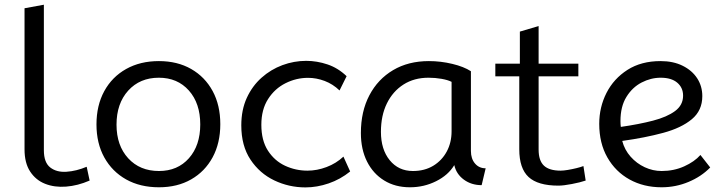

<svg xmlns="http://www.w3.org/2000/svg" viewBox="-20 -783 3050 814"><path d="M360 -17.5Q309.5 4.5 260.2 8.2Q211 12 171.2 -3.8Q131.5 -19.5 107.8 -55.8Q84 -92 84 -150V-748L166 -763V-146Q166 -94 193 -73Q220 -52 261.8 -54.8Q303.5 -57.5 347.5 -76Z M654 11Q574.5 11 515 -22.2Q455.5 -55.5 422.2 -115.5Q389 -175.5 389 -255.5Q389 -336 422 -396.5Q455 -457 514.8 -490.5Q574.5 -524 653.5 -524Q732 -524 790.5 -490.5Q849 -457 881.5 -397Q914 -337 914 -256.5Q914 -176.5 881.5 -116.2Q849 -56 790.5 -22.5Q732 11 654 11ZM654 -58Q733 -58 781 -112.2Q829 -166.5 829 -255.5Q829 -345 780.8 -399.2Q732.5 -453.5 653.5 -453.5Q573 -453.5 523.5 -398.8Q474 -344 474 -254.5Q474 -166 523.5 -112Q573 -58 654 -58Z M1275 11.5Q1205 11.5 1142.8 -18.2Q1080.5 -48 1041.8 -106.5Q1003 -165 1003 -251.5Q1003 -317 1026.2 -367.8Q1049.5 -418.5 1088.8 -453.5Q1128 -488.5 1177.2 -506.8Q1226.5 -525 1278 -525Q1323.5 -525 1368.2 -510Q1413 -495 1449.5 -460L1419.5 -399.5Q1391.5 -426.5 1356.5 -439.8Q1321.5 -453 1286 -453Q1236 -453 1190.5 -430.2Q1145 -407.5 1116.5 -363Q1088 -318.5 1088 -254Q1088 -187.5 1116 -144.2Q1144 -101 1188.8 -80.2Q1233.5 -59.5 1283.5 -59.5Q1324 -59.5 1364.5 -74.8Q1405 -90 1436 -119L1464.5 -56Q1423 -22.5 1373.5 -5.5Q1324 11.5 1275 11.5Z M1718 11Q1655.5 11 1608.8 -17.8Q1562 -46.5 1536 -98.2Q1510 -150 1510 -219Q1510 -310.5 1546 -379Q1582 -447.5 1646.8 -485.8Q1711.5 -524 1798 -524Q1848.5 -524 1897.5 -512.2Q1946.5 -500.5 1976.5 -481V-143Q1976.5 -110 1993.8 -89.8Q2011 -69.5 2039 -69.5L2022 2Q1978.5 2 1946.5 -21.5Q1914.5 -45 1906 -83Q1880.5 -40.5 1829 -14.8Q1777.5 11 1718 11ZM1730.5 -58Q1780 -58 1816.8 -80.2Q1853.5 -102.5 1874 -140.5Q1894.5 -178.5 1894.5 -226.5V-436Q1879 -444 1852 -448.8Q1825 -453.5 1796.5 -453.5Q1736 -453.5 1690.8 -424.8Q1645.5 -396 1620.2 -344.5Q1595 -293 1595 -224Q1595 -149.5 1632.2 -103.8Q1669.5 -58 1730.5 -58Z M2347.5 4Q2260.5 4 2221 -32.5Q2181.5 -69 2181.5 -150V-459.5H2080V-513H2184V-649L2263.5 -672.5V-513H2432V-459.5H2263.5V-149Q2263.5 -102 2286 -80.8Q2308.5 -59.5 2357 -59.5Q2368.5 -59.5 2386.8 -62.5Q2405 -65.5 2423.5 -70Q2442 -74.5 2453.5 -79L2463 -17.5Q2439.5 -9.5 2404.2 -2.8Q2369 4 2347.5 4Z M2785 11Q2709 11 2649.2 -22Q2589.5 -55 2555 -115.5Q2520.5 -176 2520.5 -258Q2520.5 -328.5 2551.2 -389Q2582 -449.5 2640.2 -486.8Q2698.5 -524 2780.5 -524Q2834.5 -524 2874.2 -504.2Q2914 -484.5 2935.8 -451Q2957.5 -417.5 2957.5 -375.5Q2957.5 -314.5 2913 -277.5Q2868.5 -240.5 2791.8 -219.8Q2715 -199 2618 -185.5Q2628 -147.5 2653.5 -118.8Q2679 -90 2713.5 -74Q2748 -58 2785 -58Q2837 -58 2880.8 -77.8Q2924.5 -97.5 2949.5 -126L2991 -73Q2953.5 -34.5 2899.2 -11.8Q2845 11 2785 11ZM2612 -245Q2689 -256 2748.5 -271.5Q2808 -287 2842 -312.2Q2876 -337.5 2876 -377.5Q2876 -411.5 2851.2 -432.5Q2826.5 -453.5 2781 -453.5Q2739.5 -453.5 2700.2 -433.2Q2661 -413 2635.8 -372.2Q2610.5 -331.5 2610.5 -269.5Q2610.5 -257 2612 -245Z"/></svg>

Font: Mooli
Style: Regular
Weight: 400
Designer: Vernon Adams
Foundry: Vernon Adams
Version: Version 1.000; ttfautohint (v1.8.4.7-5d5b);gftools[0.9.33]